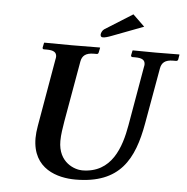

<svg xmlns="http://www.w3.org/2000/svg" viewBox="-57 -878 920 945"><g transform="rotate(5 403.5 -405.5)"><path d="M564 -823 427 -737C418 -731 413 -719 412 -712V-709C412 -701 416 -697 424 -697C433 -697 446 -700 469 -709L622 -767ZM638 -569 587 -276C568 -168 526 -36 379 -36C344 -36 260 -63 260 -171C260 -203 266 -236 271 -268L324 -569C329 -597 346 -613 387 -613H401C406 -613 409 -616 410 -621L415 -645L413 -646C413 -646 312 -645 276 -645C237 -645 140 -646 140 -646L138 -645L133 -621C133 -615 136 -613 140 -613H154C188 -613 203 -604 203 -582C203 -578 202 -573 201 -569L143 -235C139.2 -213 137 -193 137 -175C137 -21 263 12 350 12C571 12 636.4 -115.1 668 -293L717 -569C722 -597 738 -613 779 -613H793C798 -613 802 -616 803 -621L807 -645L805 -646C805 -646 727 -645 691 -645C652 -645 577 -646 577 -646L575 -645L570 -621C570 -616 573 -613 577 -613H591C625 -613 640 -604 640 -582C640 -578 639 -573 638 -569Z"/></g></svg>

Font: Linux Libertine O
Style: Bold Italic
Weight: 700
Italic angle: -11.5°
Designer: Philipp H. Poll
Foundry: Philipp H. Poll
Version: Version 4.1.0